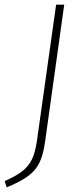

<svg xmlns="http://www.w3.org/2000/svg" viewBox="-50 -702 350 828"><path d="M144 -88Q136 -33 120 0Q104 33 71.5 57Q39 81 -21 106L-30 79Q20 57 47 35.5Q74 14 88 -15.5Q102 -45 109 -93L192 -682H227Z"/></svg>

Font: FiraGO UltraLight
Style: Italic
Weight: 200
Italic angle: -8°
Designer: bBox Type GmbH
Foundry: bBox Type GmbH
Version: Version 1.001